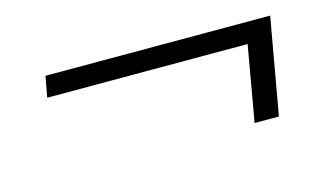

<svg xmlns="http://www.w3.org/2000/svg" viewBox="-43 -455 733 435"><g transform="rotate(-15 324.0 -237.0)"><path d="M542 -301H72L81 -350H608L568 -124H511Z"/></g></svg>

Font: KoHo
Style: Italic
Weight: 400
Italic angle: -10°
Designer: Cadson Demak & Katatrad Team
Foundry: Cadson Demak Co.,Ltd.
Version: Version 1.000